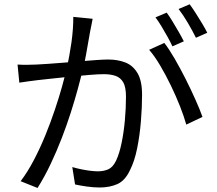

<svg xmlns="http://www.w3.org/2000/svg" viewBox="-20 -867 1040 921"><path d="M424.4 -776.9Q421.9 -763.4 418.8 -747.9Q415.7 -732.3 412.6 -717.4Q409.4 -699.8 404 -668.8Q398.6 -637.8 392.4 -603.3Q386.2 -568.8 378.7 -537.3Q368.1 -494.9 353.5 -441.4Q339 -387.9 319.7 -327.5Q300.4 -267.1 276.3 -204.7Q252.2 -142.3 223.3 -81.2Q194.4 -20 160.1 34.7L79 2.2Q113.2 -43.1 143 -100.3Q172.9 -157.5 197.9 -218.9Q222.9 -280.2 243 -340.1Q263.2 -400 277.5 -451.4Q291.8 -502.8 299.8 -539.6Q313.8 -599.4 322.8 -664Q331.8 -728.7 331.6 -786.1ZM768.2 -661.1Q791.8 -630.7 818.2 -585Q844.6 -539.2 870.5 -488Q896.3 -436.7 917.6 -388.8Q939 -341 951.2 -306.2L873.6 -269.3Q862.8 -307.9 843.6 -356.8Q824.3 -405.8 799.8 -456.5Q775.2 -507.3 748.5 -552.5Q721.8 -597.8 695.4 -628.1ZM64.2 -557.3Q87.7 -555.9 108.8 -556.1Q129.8 -556.3 153.7 -557.3Q176.3 -558.3 211.6 -560.8Q246.9 -563.3 288 -566.6Q329.2 -569.9 369.9 -573.4Q410.6 -576.9 444.9 -579.2Q479.2 -581.5 499.2 -581.5Q544.4 -581.5 580.8 -567.5Q617.2 -553.5 639.3 -516.7Q661.5 -480 661.5 -412.3Q661.5 -353 655.9 -284.8Q650.3 -216.5 637.7 -154.6Q625.1 -92.8 603.7 -51.2Q580.5 -0.9 543.5 15.8Q506.5 32.4 457.7 32.4Q429.3 32.4 396.6 27.8Q364 23.2 340 17.8L326.8 -65.6Q348.2 -59.4 371.1 -54.7Q394 -50 414.8 -47.6Q435.6 -45.2 449.4 -45.2Q477.1 -45.2 499.3 -54.8Q521.4 -64.4 536.9 -96.6Q553 -130.8 563.4 -181.9Q573.9 -233 579.1 -291Q584.3 -349 584.3 -403Q584.3 -449.1 571.3 -471.9Q558.2 -494.7 534.4 -503Q510.5 -511.2 478.3 -511.2Q453 -511.2 409.9 -507.7Q366.8 -504.2 318.1 -499.4Q269.4 -494.6 227.6 -489.9Q185.8 -485.2 162.8 -482.8Q145.5 -480.6 118.8 -477.2Q92.2 -473.7 72.7 -470.5ZM779.6 -806.4Q792.6 -789 807.4 -764.5Q822.2 -739.9 836.9 -714.6Q851.6 -689.3 861.8 -668.8L807.1 -644.7Q797.7 -665.1 783.8 -690.2Q769.9 -715.3 754.8 -740.3Q739.8 -765.3 725.8 -783.7ZM889.8 -846.5Q903.4 -828.1 919.3 -803.2Q935.2 -778.3 950.1 -753.5Q965 -728.7 974.2 -709.9L919.9 -685.8Q903.7 -718.6 881.1 -757.2Q858.4 -795.8 836.6 -823.8Z"/></svg>

Font: Noto Sans HK Thin
Style: Regular
Weight: 100
Designer: Ryoko NISHIZUKA 西塚涼子 (kana, bopomofo & ideographs); Paul D. Hunt (Latin, Greek & Cyrillic); Sandoll Communications 산돌커뮤니
Foundry: Adobe
Version: Version 2.004-H2;hotconv 1.0.118;makeotfexe 2.5.65603